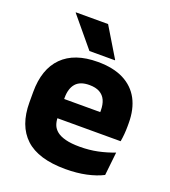

<svg xmlns="http://www.w3.org/2000/svg" viewBox="-129 -782 789 890"><g transform="rotate(20 265.0 -337.0)"><path d="M295 12.5Q161 12.5 97 -47.2Q33 -107 33 -221.5V-272.5Q33 -385.5 93 -445.8Q153 -506 267.5 -506Q344.5 -506 395.8 -479.8Q447 -453.5 472.8 -405Q498.5 -356.5 498.5 -288.5V-272Q498.5 -253 496.8 -233.2Q495 -213.5 492 -196.5H354Q356 -225.5 356.5 -251.2Q357 -277 357 -298Q357 -328.5 347.5 -349.2Q338 -370 318.2 -381Q298.5 -392 267.5 -392Q221.5 -392 200.2 -367.2Q179 -342.5 179 -297V-252L180 -235.5V-200.5Q180 -181.5 186.2 -164.5Q192.5 -147.5 208.2 -134.8Q224 -122 251.8 -114.8Q279.5 -107.5 322.5 -107.5Q368 -107.5 410 -116.2Q452 -125 490.5 -140L478 -25Q444 -7.5 397.5 2.5Q351 12.5 295 12.5ZM114 -196.5V-291H461V-196.5ZM251.5 -687 339 -542V-540H213L92.5 -685V-687Z"/></g></svg>

Font: Anek Bangla Medium
Style: Bold
Weight: 700
Version: Version 1.003